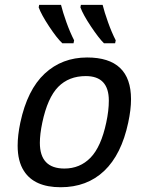

<svg xmlns="http://www.w3.org/2000/svg" viewBox="-20 -767 634 802"><path d="M233.4 15.1Q123.5 15.1 80.1 -52.7Q53.7 -93.3 53.7 -158.7Q53.7 -201.7 64.9 -254.9Q94.2 -392.1 166.7 -459.5Q239.3 -526.9 343.8 -526.9Q527.3 -526.9 527.3 -352.5Q527.3 -309.1 515.6 -254.9Q487.3 -121.6 415.3 -53.2Q343.3 15.1 233.4 15.1ZM249 -63Q314 -63 358.2 -108.4Q402.3 -153.8 423.8 -254.9Q434.6 -304.7 434.6 -346.7Q434.6 -449.2 338.4 -449.2Q267.6 -449.2 223.1 -404.1Q178.7 -358.9 156.7 -254.9Q146.5 -206.5 146.5 -170.4Q146.5 -63 249 -63ZM460.9 -586.4H414.1Q393.1 -606.9 360.1 -656.2Q327.1 -705.6 315.9 -736.3L317.9 -746.6H408.7Q416 -716.8 431.2 -674.3Q446.3 -631.8 463.4 -598.6ZM287.1 -586.4H240.2Q217.3 -607.9 185.1 -656.7Q152.8 -705.6 141.6 -736.3L143.6 -746.6H234.9Q242.2 -716.8 257.3 -674.3Q272.5 -631.8 289.6 -598.6Z"/></svg>

Font: Cadman
Style: Italic
Weight: 400
Italic angle: -12°
Designer: Paul James MIller
Foundry: High-Logic / Made with FontCreator
Version: Version 2.114;March 28, 2021;FontCreator 13.0.0.2683 64-bit